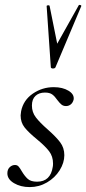

<svg xmlns="http://www.w3.org/2000/svg" viewBox="-20 -751 351 782"><path d="M10 -45Q10 -61 19.5 -70Q29 -79 41 -79Q50 -79 55.5 -73Q61 -67 69 -53Q81 -33 93.5 -22Q106 -11 131 -11Q186 -11 195 -72Q196 -77 196 -85Q196 -114 180 -135Q164 -156 130 -184Q97 -211 80.5 -231.5Q64 -252 64 -281Q64 -286 66 -298Q75 -343 113.5 -369.5Q152 -396 199 -396Q235 -396 259 -381.5Q283 -367 280 -346Q277 -333 268.5 -326Q260 -319 249 -319Q238 -319 230.5 -325Q223 -331 214 -343Q203 -359 192.5 -366.5Q182 -374 163 -374Q139 -374 124.5 -360.5Q110 -347 110 -321Q110 -294 126 -273Q142 -252 174 -224Q208 -194 225 -171.5Q242 -149 242 -119Q242 -88 223 -57.5Q204 -27 171.5 -8Q139 11 101 11Q64 11 37 -5Q10 -21 10 -45ZM182 -727 213 -573 301 -730Q301 -731 304 -731Q307 -731 309.5 -729.5Q312 -728 311 -726L206 -477Q204 -472 195 -472Q192 -472 189.5 -473.5Q187 -475 187 -477L170 -726Q170 -729 175.5 -729.5Q181 -730 182 -727Z"/></svg>

Font: Cormorant Infant
Style: Italic
Weight: 400
Italic angle: -10°
Designer: Christian Thalmann (Catharsis Fonts)
Foundry: Catharsis Fonts
Version: Version 4.000